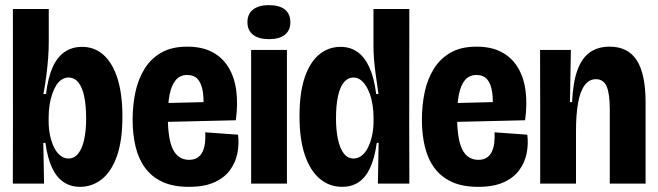

<svg xmlns="http://www.w3.org/2000/svg" viewBox="-20 -723 2589 756"><path d="M295.2 12.7Q258.3 12.7 230.4 -6Q202.5 -24.7 184.8 -62.8Q167 -101 158.8 -160.5H150.5L153.5 0H30.5L31 -225L30.8 -687.5H172V-559.7Q172 -528.7 169.5 -494.6Q167 -460.5 162.5 -425.2Q158 -390 151 -353H161.2Q169 -417 187.2 -458Q205.5 -499 235 -518.8Q264.5 -538.5 303 -538.5Q352.2 -538.5 387.8 -506.7Q423.3 -474.8 442.7 -413.8Q462 -352.8 462 -264.5Q462 -168.2 439.9 -107.1Q417.8 -46 380.1 -16.7Q342.3 12.7 295.2 12.7ZM249.8 -98.8Q272.8 -98.8 288.2 -118.5Q303.7 -138.2 311.4 -173.6Q319.2 -209 319.2 -255.7Q319.2 -306.7 311.6 -343.2Q304 -379.8 288.4 -398.8Q272.8 -417.7 249.3 -417.7Q235.5 -417.7 223.3 -409.9Q211.2 -402.2 201.9 -387.8Q192.7 -373.3 185.9 -353.8Q179.2 -334.3 175.3 -310.2Q171.5 -286.2 171.5 -260V-245.8Q171.5 -216 177.2 -189.3Q183 -162.7 193.2 -142Q203.5 -121.3 218.2 -110.1Q232.8 -98.8 249.8 -98.8Z M724.3 12.7Q661.3 12.7 619.2 -7.1Q577 -26.8 551.2 -62.2Q525.3 -97.5 513.8 -145.9Q502.2 -194.3 502.2 -251.8Q502.2 -309.3 513.3 -360.9Q524.5 -412.5 549.6 -452.7Q574.7 -492.8 615.7 -516.1Q656.7 -539.3 717.2 -539.3Q775.3 -539.3 815.4 -518.2Q855.5 -497.2 879.4 -458.2Q903.3 -419.3 910.3 -366.1Q917.3 -312.8 908.5 -249.5L593.3 -242V-316.3L796.8 -321.3L779.3 -273.8Q783.8 -324.8 779.1 -359Q774.3 -393.2 759.3 -410.5Q744.3 -427.8 717.2 -427.8Q688.7 -427.8 671.8 -407.5Q655 -387.2 647.9 -350.9Q640.8 -314.7 640.8 -266Q640.8 -174.3 661.4 -134Q682 -93.7 724.5 -93.7Q744.8 -93.7 757.9 -102.5Q771 -111.3 777.9 -126.2Q784.8 -141.2 787.2 -160.8Q789.5 -180.5 788.2 -202L917.3 -192.7Q921.8 -156.2 914.8 -119.8Q907.7 -83.5 885.8 -53.4Q864 -23.3 824.3 -5.3Q784.7 12.7 724.3 12.7Z M968.8 0V-526.5H1109.8V0ZM1038.3 -568.8Q998.6 -568.8 976.5 -586.2Q954.3 -603.7 954.3 -635.5Q954.3 -668.3 976.6 -685.5Q998.8 -702.8 1038.3 -702.8Q1079.9 -702.8 1101.6 -685.6Q1123.3 -668.3 1123.3 -635.4Q1123.3 -603.3 1101.6 -586.1Q1079.8 -568.8 1038.3 -568.8Z M1327.2 12.7Q1277.5 12.7 1239.7 -18.7Q1201.8 -50 1180.6 -112Q1159.3 -174 1159.3 -265.3Q1159.3 -357.8 1179.9 -418.3Q1200.5 -478.8 1237.2 -508.7Q1273.8 -538.5 1320.5 -538.5Q1359.7 -538.5 1388.1 -518.1Q1416.5 -497.7 1434.9 -456.7Q1453.3 -415.7 1461.2 -352.8H1470.3Q1465.2 -389.8 1460.2 -423.6Q1455.3 -457.3 1452.9 -487.1Q1450.5 -516.8 1450.5 -542.7V-687.5H1591.7L1591.3 -222.7L1591.8 0H1468L1470.8 -160.5H1463.5Q1455 -99 1436.8 -60.8Q1418.7 -22.7 1391.2 -5Q1363.8 12.7 1327.2 12.7ZM1372.3 -98.8Q1389.3 -98.8 1404.1 -110.2Q1418.8 -121.5 1429.1 -142.2Q1439.3 -163 1445.1 -189.7Q1450.8 -216.3 1450.8 -245.8V-260Q1450.8 -286 1447 -310.1Q1443.2 -334.2 1436 -353.7Q1428.8 -373.2 1419.1 -387.6Q1409.3 -402 1397.8 -409.8Q1386.2 -417.7 1372.2 -417.7Q1349.7 -417.7 1334 -398.8Q1318.3 -379.8 1310.7 -343.7Q1303 -307.5 1303 -256.5Q1303 -209.8 1310.8 -174Q1318.5 -138.2 1333.9 -118.5Q1349.3 -98.8 1372.3 -98.8Z M1863.3 12.7Q1800.3 12.7 1758.2 -7.1Q1716 -26.8 1690.2 -62.2Q1664.3 -97.5 1652.8 -145.9Q1641.2 -194.3 1641.2 -251.8Q1641.2 -309.3 1652.3 -360.9Q1663.5 -412.5 1688.6 -452.7Q1713.7 -492.8 1754.7 -516.1Q1795.7 -539.3 1856.2 -539.3Q1914.3 -539.3 1954.4 -518.2Q1994.5 -497.2 2018.4 -458.2Q2042.3 -419.3 2049.3 -366.1Q2056.3 -312.8 2047.5 -249.5L1732.3 -242V-316.3L1935.8 -321.3L1918.3 -273.8Q1922.8 -324.8 1918.1 -359Q1913.3 -393.2 1898.3 -410.5Q1883.3 -427.8 1856.2 -427.8Q1827.7 -427.8 1810.8 -407.5Q1794 -387.2 1786.9 -350.9Q1779.8 -314.7 1779.8 -266Q1779.8 -174.3 1800.4 -134Q1821 -93.7 1863.5 -93.7Q1883.8 -93.7 1896.9 -102.5Q1910 -111.3 1916.9 -126.2Q1923.8 -141.2 1926.2 -160.8Q1928.5 -180.5 1927.2 -202L2056.3 -192.7Q2060.8 -156.2 2053.8 -119.8Q2046.7 -83.5 2024.8 -53.4Q2003 -23.3 1963.3 -5.3Q1923.7 12.7 1863.3 12.7Z M2107 0V-299L2106.5 -526.5H2227.8L2224.2 -321H2232.5Q2236.2 -399.2 2253.6 -446.8Q2271 -494.5 2302.6 -516.9Q2334.2 -539.3 2380.3 -539.3Q2452.8 -539.3 2487.4 -485.4Q2522 -431.5 2522 -319V0H2381V-292.8Q2381 -354 2368.7 -382.6Q2356.3 -411.2 2326.3 -411.2Q2299.5 -411.2 2281.8 -387.1Q2264.2 -363 2256.1 -317.4Q2248 -271.8 2248 -206.8V0Z"/></svg>

Font: Bricolage Grotesque 96pt ExtraBold SemiCondensed
Style: Regular
Weight: 800
Width: 4
Version: Version 1.001;gftools[0.9.33.dev8+g029e19f]